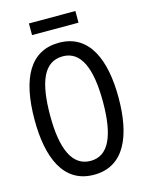

<svg xmlns="http://www.w3.org/2000/svg" viewBox="-129 -946 788 1034"><g transform="rotate(-15 265.0 -429.0)"><path d="M136 -803H395V-868H136ZM265 10C436 10 499 -148 499 -358C499 -568 434 -726 265 -726C105 -726 31 -591 31 -358C31 -151 93 10 265 10ZM266 -67C165 -67 118 -171 118 -358C118 -544 159 -650 266 -650C366 -650 412 -546 412 -358C412 -169 367 -67 266 -67Z"/></g></svg>

Font: Noto Sans Mono Condensed
Style: Regular
Weight: 400
Width: 3
Designer: Monotype Design Team
Foundry: Monotype Imaging Inc.
Version: Version 2.014